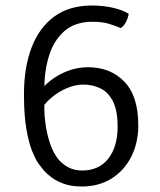

<svg xmlns="http://www.w3.org/2000/svg" viewBox="-20 -665 580 697"><path d="M277 12Q238.5 12 211.2 2Q184 -8 166.5 -21.5Q149 -35 140 -45Q133.5 -52.5 121.5 -68.8Q109.5 -85 97 -115.5Q84.5 -146 75.8 -196.2Q67 -246.5 67 -323Q67 -419.5 94.5 -492Q122 -564.5 176.8 -604.8Q231.5 -645 314 -645Q352.5 -645 388.2 -637.2Q424 -629.5 447 -615Q445.5 -601.5 437.8 -586Q430 -570.5 418 -563Q400 -571.5 375 -578.8Q350 -586 316 -586Q253 -586 214.5 -552.8Q176 -519.5 158.5 -464.2Q141 -409 141 -342V-267Q141 -245.5 145.5 -212.8Q150 -180 160.8 -146.8Q171.5 -113.5 190 -89Q205 -70.5 227 -58.2Q249 -46 278 -46Q339.5 -46 373.2 -89.2Q407 -132.5 407 -205Q407 -263.5 390.2 -296.8Q373.5 -330 345 -344Q316.5 -358 282 -358Q254 -358 223.2 -345.2Q192.5 -332.5 165.5 -309.5Q138.5 -286.5 122 -256L104 -299Q118.5 -332.5 148.8 -360.2Q179 -388 218.2 -404.5Q257.5 -421 299 -421Q381 -421 431.5 -368.5Q482 -316 482 -210Q482 -147 456.8 -96.8Q431.5 -46.5 385.5 -17.2Q339.5 12 277 12Z"/></svg>

Font: Signika Negative Light Light
Style: Regular
Weight: 300
Version: Version 2.001